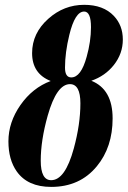

<svg xmlns="http://www.w3.org/2000/svg" viewBox="-20 -751 519 780"><path d="M479 -590.3Q479 -533.2 442.4 -486.8Q407.2 -442.4 351.1 -422.9Q437.5 -388.2 437.5 -270Q437.5 -153.3 373.5 -75.7Q304.7 8.3 188 8.3Q92.3 8.3 47.9 -54.7Q14.2 -102.5 14.2 -176.8Q14.2 -254.4 63.2 -324.5Q112.3 -394.5 186 -421.9Q110.4 -451.7 110.4 -535.2Q110.4 -616.2 176.3 -674.8Q239.7 -731.4 321.8 -731.4Q399.9 -731.4 442.4 -686.5Q479 -647.9 479 -590.3ZM349.6 -640.6Q349.6 -704.1 321.8 -704.1Q284.7 -704.1 261.7 -609.4Q244.1 -537.6 244.1 -476.1Q244.1 -436.5 269.5 -436.5Q309.1 -436.5 332 -520Q349.6 -582.5 349.6 -640.6ZM306.6 -331.1Q306.6 -409.2 264.2 -409.2Q210 -409.2 173.8 -281.2Q145.5 -180.7 145.5 -98.1Q145.5 -19 188 -19Q244.6 -19 279.8 -147.9Q306.6 -246.1 306.6 -331.1Z"/></svg>

Font: Dai Banna SIL Book
Style: BoldOblique
Weight: 700
Italic angle: -11°
Designer: Victor Gaultney
Foundry: SIL International
Version: Version 2.000